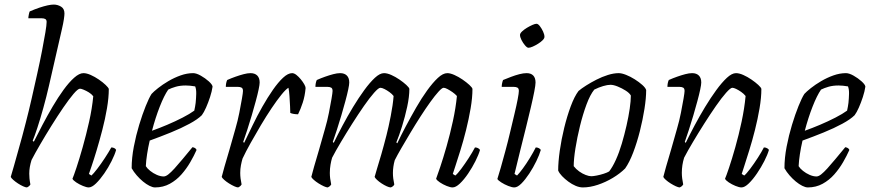

<svg xmlns="http://www.w3.org/2000/svg" viewBox="-20 -820 3806 840"><path d="M98 0Q92 0 81 -5Q70 -10 58.5 -17.5Q47 -25 38 -33Q29 -41 27 -46Q33 -65 41 -94Q49 -123 58.5 -156.5Q68 -190 77 -223Q86 -256 93 -284Q106 -334 118.5 -389Q131 -444 143 -498Q155 -552 164 -598.5Q173 -645 178.5 -678Q184 -711 184 -724Q184 -733 178.5 -736.5Q173 -740 163 -740H104Q104 -746 106 -756Q108 -766 110 -770Q133 -780 152.5 -786.5Q172 -793 188 -796.5Q204 -800 215 -800Q232 -800 247 -791Q262 -782 262 -761Q262 -753 259.5 -736Q257 -719 251 -693L194 -444Q183 -396 169.5 -347.5Q156 -299 143.5 -261Q131 -223 123 -204L128 -200Q145 -234 166 -274Q187 -314 210.5 -354Q234 -394 258 -427Q282 -460 304.5 -480Q327 -500 345 -500Q359 -500 377 -492Q395 -484 412.5 -472Q430 -460 442 -448.5Q454 -437 456 -431Q456 -393 448 -346Q440 -299 427.5 -251Q415 -203 402.5 -161.5Q390 -120 380.5 -92.5Q371 -65 369 -59L380 -52Q389 -60 405.5 -81.5Q422 -103 439 -129Q456 -155 467 -175Q474 -175 480 -172Q486 -169 488 -164Q482 -143 468 -115Q454 -87 436 -61Q418 -35 400 -17.5Q382 0 368 0Q359 0 343 -6.5Q327 -13 313.5 -22Q300 -31 297 -38Q302 -49 314.5 -86.5Q327 -124 342 -177Q357 -230 370 -288Q383 -346 388 -399Q380 -409 368.5 -416Q357 -423 346 -427.5Q335 -432 330 -432Q321 -432 301.5 -409Q282 -386 257 -349.5Q232 -313 205.5 -270.5Q179 -228 156 -188.5Q133 -149 118 -120Q113 -104 110.5 -89.5Q108 -75 108 -60Q108 -51 109 -39.5Q110 -28 113 -13Q112 -11 109 -7.5Q106 -4 98 0Z M658 0Q648 0 634 -7Q620 -14 605.5 -26Q591 -38 578 -53Q565 -68 556 -84Q556 -129 565.5 -178.5Q575 -228 589 -274Q603 -320 617.5 -356Q632 -392 643 -409Q652 -419 671.5 -434.5Q691 -450 716.5 -465Q742 -480 770 -490Q798 -500 825 -500Q839 -500 858.5 -489Q878 -478 893.5 -464Q909 -450 910 -441Q907 -420 899 -395.5Q891 -371 881.5 -349.5Q872 -328 863 -316Q845 -298 809 -278.5Q773 -259 727.5 -240.5Q682 -222 635 -205Q628 -175 623.5 -145.5Q619 -116 618 -93Q624 -83 637 -72.5Q650 -62 666 -55Q682 -48 696 -48Q705 -48 716.5 -57Q728 -66 743.5 -83Q759 -100 778.5 -123.5Q798 -147 822 -176Q829 -175 833.5 -172Q838 -169 840 -164Q829 -139 812.5 -110.5Q796 -82 774 -57Q752 -32 723 -16Q694 0 658 0ZM645 -248Q676 -259 711.5 -274Q747 -289 779 -305.5Q811 -322 830 -336Q832 -343 833.5 -353.5Q835 -364 836 -370Q838 -390 838.5 -409.5Q839 -429 834 -442Q823 -444 812 -445Q801 -446 793 -446Q768 -446 749 -440.5Q730 -435 716 -428Q698 -402 679 -353.5Q660 -305 645 -248Z M1022 0Q1016 0 1005 -5Q994 -10 982 -17.5Q970 -25 961 -33Q952 -41 950 -46Q953 -59 962 -90.5Q971 -122 984 -165.5Q997 -209 1010 -257Q1020 -291 1027 -326.5Q1034 -362 1038.5 -388.5Q1043 -415 1043 -422Q1043 -433 1037 -436.5Q1031 -440 1020 -440H968Q968 -448 969.5 -456Q971 -464 974 -470Q992 -478 1010.5 -484.5Q1029 -491 1046 -495.5Q1063 -500 1076 -500Q1095 -500 1105.5 -489.5Q1116 -479 1116 -459Q1116 -450 1111.5 -428.5Q1107 -407 1099 -377.5Q1091 -348 1081.5 -315.5Q1072 -283 1062 -252.5Q1052 -222 1044 -199L1048 -195Q1065 -230 1085 -271.5Q1105 -313 1128 -353.5Q1151 -394 1174 -427Q1197 -460 1218.5 -480Q1240 -500 1258 -500Q1267 -500 1277 -492Q1287 -484 1296 -473Q1305 -462 1311 -451.5Q1317 -441 1317 -435Q1314 -400 1304.5 -371Q1295 -342 1284 -320Q1275 -320 1265.5 -321.5Q1256 -323 1250 -326Q1250 -335 1249 -355.5Q1248 -376 1246.5 -399Q1245 -422 1242 -436Q1231 -430 1211.5 -406Q1192 -382 1168.5 -347Q1145 -312 1121.5 -272.5Q1098 -233 1076.5 -194.5Q1055 -156 1041 -126Q1037 -112 1034 -96.5Q1031 -81 1031 -63Q1031 -52 1032.5 -39.5Q1034 -27 1037 -13Q1035 -10 1032.5 -7Q1030 -4 1022 0Z M1414 0Q1408 0 1397 -5Q1386 -10 1374 -17.5Q1362 -25 1353 -33Q1344 -41 1342 -46Q1345 -59 1354 -90.5Q1363 -122 1376 -165.5Q1389 -209 1402 -257Q1412 -291 1419 -326.5Q1426 -362 1430.5 -388.5Q1435 -415 1435 -422Q1435 -433 1429 -436.5Q1423 -440 1412 -440H1360Q1360 -448 1361.5 -456Q1363 -464 1366 -470Q1384 -478 1402.5 -484.5Q1421 -491 1438 -495.5Q1455 -500 1468 -500Q1487 -500 1497.5 -489.5Q1508 -479 1508 -459Q1508 -450 1503.5 -428.5Q1499 -407 1491 -377.5Q1483 -348 1473.5 -315.5Q1464 -283 1454 -252.5Q1444 -222 1436 -199L1440 -195Q1457 -230 1478.5 -270.5Q1500 -311 1524.5 -351.5Q1549 -392 1573.5 -425.5Q1598 -459 1620 -479.5Q1642 -500 1660 -500Q1674 -500 1692 -492Q1710 -484 1727.5 -472Q1745 -460 1757.5 -448.5Q1770 -437 1771 -431Q1771 -397 1761.5 -353Q1752 -309 1739 -267.5Q1726 -226 1714 -197L1718 -193Q1734 -227 1755.5 -267.5Q1777 -308 1800.5 -349Q1824 -390 1848.5 -424Q1873 -458 1895.5 -479Q1918 -500 1937 -500Q1950 -500 1968 -492Q1986 -484 2003.5 -472Q2021 -460 2033.5 -448.5Q2046 -437 2047 -431Q2047 -393 2039 -346Q2031 -299 2019 -251Q2007 -203 1994 -161.5Q1981 -120 1972 -92.5Q1963 -65 1961 -59L1972 -52Q1982 -60 1998 -81.5Q2014 -103 2030.5 -128.5Q2047 -154 2058 -175Q2065 -175 2071 -172Q2077 -169 2080 -164Q2074 -143 2060 -115Q2046 -87 2028 -60.5Q2010 -34 1992 -17Q1974 0 1960 0Q1950 0 1934 -6.5Q1918 -13 1904.5 -22Q1891 -31 1888 -38Q1893 -51 1906 -89.5Q1919 -128 1934 -180.5Q1949 -233 1961.5 -290.5Q1974 -348 1979 -400Q1971 -409 1959.5 -417Q1948 -425 1937.5 -430.5Q1927 -436 1921 -436Q1914 -436 1898.5 -419Q1883 -402 1862.5 -373.5Q1842 -345 1819.5 -310Q1797 -275 1775.5 -239Q1754 -203 1736 -172Q1718 -141 1707 -119Q1703 -105 1701 -90.5Q1699 -76 1699 -63Q1699 -51 1700.5 -39Q1702 -27 1705 -13Q1704 -10 1700.5 -6.5Q1697 -3 1690 0Q1683 0 1672 -5Q1661 -10 1649.5 -17.5Q1638 -25 1629.5 -33Q1621 -41 1619 -46Q1621 -55 1629 -80.5Q1637 -106 1648 -144Q1659 -182 1671 -229Q1680 -264 1689.5 -312.5Q1699 -361 1702 -400Q1695 -409 1684 -417Q1673 -425 1662 -430.5Q1651 -436 1644 -436Q1636 -436 1616.5 -414Q1597 -392 1572 -356Q1547 -320 1521 -279Q1495 -238 1471.5 -198.5Q1448 -159 1433 -130Q1429 -117 1426 -99.5Q1423 -82 1423 -63Q1423 -52 1424.5 -39.5Q1426 -27 1429 -13Q1427 -10 1424.5 -7Q1422 -4 1414 0Z M2230 0Q2220 0 2203.5 -6.5Q2187 -13 2173 -22Q2159 -31 2156 -37Q2162 -55 2171 -87Q2180 -119 2191 -159.5Q2202 -200 2212 -242.5Q2222 -285 2231 -322.5Q2240 -360 2245 -386.5Q2250 -413 2250 -422Q2250 -433 2244 -436.5Q2238 -440 2227 -440H2175Q2175 -448 2177 -457Q2179 -466 2181 -470Q2198 -477 2216.5 -484Q2235 -491 2252.5 -495.5Q2270 -500 2284 -500Q2303 -500 2313 -489.5Q2323 -479 2323 -459Q2323 -448 2317.5 -419.5Q2312 -391 2302.5 -350.5Q2293 -310 2281 -261.5Q2269 -213 2256 -161.5Q2243 -110 2231 -59L2242 -52Q2252 -62 2267.5 -83Q2283 -104 2298.5 -129.5Q2314 -155 2324 -175Q2332 -175 2338 -171.5Q2344 -168 2346 -164Q2340 -143 2326.5 -115Q2313 -87 2295.5 -60.5Q2278 -34 2261 -17Q2244 0 2230 0ZM2292 -611Q2286 -611 2277 -621.5Q2268 -632 2261.5 -645Q2255 -658 2255 -667Q2255 -674 2264 -682.5Q2273 -691 2285.5 -698.5Q2298 -706 2309.5 -711Q2321 -716 2327 -716Q2334 -716 2342 -705.5Q2350 -695 2356 -682Q2362 -669 2362 -659Q2362 -652 2354 -644Q2346 -636 2334 -628.5Q2322 -621 2310.5 -616Q2299 -611 2292 -611Z M2530 0Q2515 0 2498.5 -7Q2482 -14 2466.5 -25.5Q2451 -37 2439 -49.5Q2427 -62 2422 -74Q2422 -111 2429 -160.5Q2436 -210 2448.5 -261Q2461 -312 2477 -355Q2493 -398 2511 -422Q2524 -433 2544.5 -446Q2565 -459 2589.5 -471.5Q2614 -484 2639.5 -492Q2665 -500 2687 -500Q2700 -500 2719 -492.5Q2738 -485 2757 -473Q2776 -461 2790 -448.5Q2804 -436 2807 -426Q2807 -391 2799.5 -343.5Q2792 -296 2779.5 -246.5Q2767 -197 2750.5 -153.5Q2734 -110 2715 -83Q2693 -61 2661.5 -42Q2630 -23 2595.5 -11.5Q2561 0 2530 0ZM2567 -49Q2575 -49 2590.5 -52Q2606 -55 2621.5 -60Q2637 -65 2645 -70Q2660 -89 2674.5 -121Q2689 -153 2700.5 -192Q2712 -231 2721 -270.5Q2730 -310 2735 -344.5Q2740 -379 2740 -402Q2734 -413 2717.5 -423.5Q2701 -434 2682.5 -441.5Q2664 -449 2651 -449Q2638 -449 2619 -443.5Q2600 -438 2580 -428Q2562 -406 2546 -363Q2530 -320 2517.5 -269Q2505 -218 2497.5 -171Q2490 -124 2490 -93Q2500 -80 2514 -70Q2528 -60 2542.5 -54.5Q2557 -49 2567 -49Z M2954 0Q2948 0 2937 -5Q2926 -10 2914 -17.5Q2902 -25 2893 -33Q2884 -41 2882 -46Q2885 -59 2894 -90.5Q2903 -122 2916 -165.5Q2929 -209 2942 -257Q2952 -291 2959 -326.5Q2966 -362 2970.5 -388.5Q2975 -415 2975 -422Q2975 -433 2969 -436.5Q2963 -440 2952 -440H2900Q2900 -448 2901.5 -456Q2903 -464 2906 -470Q2924 -478 2942.5 -484.5Q2961 -491 2978 -495.5Q2995 -500 3008 -500Q3027 -500 3037.5 -489.5Q3048 -479 3048 -459Q3048 -450 3043.5 -428.5Q3039 -407 3031 -377.5Q3023 -348 3013.5 -315.5Q3004 -283 2994 -252.5Q2984 -222 2976 -199L2980 -195Q2997 -230 3018.5 -270.5Q3040 -311 3064.5 -351.5Q3089 -392 3113.5 -425.5Q3138 -459 3160 -479.5Q3182 -500 3200 -500Q3214 -500 3232 -492Q3250 -484 3267.5 -472Q3285 -460 3297.5 -448.5Q3310 -437 3311 -431Q3311 -393 3303 -346Q3295 -299 3283 -251.5Q3271 -204 3258 -162.5Q3245 -121 3236 -93Q3227 -65 3225 -59L3236 -52Q3245 -59 3262 -81.5Q3279 -104 3296 -130.5Q3313 -157 3322 -175Q3331 -175 3337 -171Q3343 -167 3344 -164Q3338 -143 3324 -115.5Q3310 -88 3292 -61.5Q3274 -35 3256 -17.5Q3238 0 3224 0Q3214 0 3198 -6.5Q3182 -13 3168.5 -22Q3155 -31 3152 -38Q3157 -49 3169.5 -86Q3182 -123 3197 -176Q3212 -229 3224.5 -287.5Q3237 -346 3242 -400Q3234 -410 3222.5 -418Q3211 -426 3200.5 -431Q3190 -436 3184 -436Q3176 -436 3156.5 -414Q3137 -392 3112 -356Q3087 -320 3061 -279Q3035 -238 3011.5 -198.5Q2988 -159 2973 -130Q2968 -114 2965.5 -97.5Q2963 -81 2963 -64Q2963 -52 2964.5 -40Q2966 -28 2969 -13Q2967 -10 2964.5 -7Q2962 -4 2954 0Z M3514 0Q3504 0 3490 -7Q3476 -14 3461.5 -26Q3447 -38 3434 -53Q3421 -68 3412 -84Q3412 -129 3421.5 -178.5Q3431 -228 3445 -274Q3459 -320 3473.5 -356Q3488 -392 3499 -409Q3508 -419 3527.5 -434.5Q3547 -450 3572.5 -465Q3598 -480 3626 -490Q3654 -500 3681 -500Q3695 -500 3714.5 -489Q3734 -478 3749.5 -464Q3765 -450 3766 -441Q3763 -420 3755 -395.5Q3747 -371 3737.5 -349.5Q3728 -328 3719 -316Q3701 -298 3665 -278.5Q3629 -259 3583.5 -240.5Q3538 -222 3491 -205Q3484 -175 3479.5 -145.5Q3475 -116 3474 -93Q3480 -83 3493 -72.5Q3506 -62 3522 -55Q3538 -48 3552 -48Q3561 -48 3572.5 -57Q3584 -66 3599.5 -83Q3615 -100 3634.5 -123.5Q3654 -147 3678 -176Q3685 -175 3689.5 -172Q3694 -169 3696 -164Q3685 -139 3668.5 -110.5Q3652 -82 3630 -57Q3608 -32 3579 -16Q3550 0 3514 0ZM3501 -248Q3532 -259 3567.5 -274Q3603 -289 3635 -305.5Q3667 -322 3686 -336Q3688 -343 3689.5 -353.5Q3691 -364 3692 -370Q3694 -390 3694.5 -409.5Q3695 -429 3690 -442Q3679 -444 3668 -445Q3657 -446 3649 -446Q3624 -446 3605 -440.5Q3586 -435 3572 -428Q3554 -402 3535 -353.5Q3516 -305 3501 -248Z"/></svg>

Font: Texturina Medium 12pt Thin
Style: Italic
Weight: 250
Italic angle: -11°
Version: Version 1.002